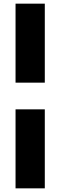

<svg xmlns="http://www.w3.org/2000/svg" viewBox="-20 -824 329 1050"><path d="M65 206V-226H225V206ZM65 -372V-804H225V-372Z"/></svg>

Font: Repo ExtraBold
Style: Bold
Weight: 700
Designer: Stefan Peev
Foundry: Context Ltd
Version: Version 1.502